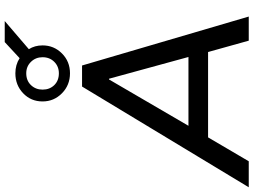

<svg xmlns="http://www.w3.org/2000/svg" viewBox="-180 -922 1072 812"><g transform="rotate(-90 356.0 -516.0)"><path d="M0 0ZM-30 0 396 -705H485L692 0H590L542 -172H181L80 0ZM426 -591 230 -255H521L429 -591ZM452 -756Q402 -756 367.5 -790Q333 -824 333 -872Q333 -921 367.5 -954Q402 -987 452 -987Q488 -987 516 -969L584 -1032H673L554 -930Q570 -905 570 -872Q570 -824 536 -790Q502 -756 452 -756ZM452 -803Q481 -803 500.5 -822.5Q520 -842 520 -872Q520 -901 500.5 -921Q481 -941 452 -941Q421 -941 402 -921Q383 -901 383 -872Q383 -842 402 -822.5Q421 -803 452 -803Z"/></g></svg>

Font: Winston Medium
Style: Italic
Weight: 500
Italic angle: -9°
Designer: Original fonts by Vernon Adams / Changes by Cristiano Sobral
Foundry: Original fonts by Vernon Adams / Changes by Cristiano Sobral
Version: Version 2.503;July 17, 2020;FontCreator 13.0.0.2655 64-bit